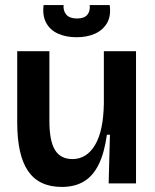

<svg xmlns="http://www.w3.org/2000/svg" viewBox="-20 -724 611 758"><path d="M224 14Q134 14 91 -48.5Q48 -111 48 -240V-522H175V-247Q175 -168 197 -132Q219 -96 266 -96Q294 -96 316.5 -110Q339 -124 355.5 -152Q372 -180 380.5 -220.5Q389 -261 390 -314V-522H517V-235V0H409L414 -192H402Q392 -120 369.5 -74.5Q347 -29 311 -7.5Q275 14 224 14ZM152 -704H231Q229 -681 242 -666Q255 -651 284 -651Q313 -651 325 -666Q337 -681 334 -704H413Q419 -661 402.5 -633Q386 -605 355 -591Q324 -577 282 -577Q241 -577 209.5 -591Q178 -605 162.5 -633.5Q147 -662 152 -704Z"/></svg>

Font: Bricolage Grotesque 60pt SemiBold
Style: Regular
Weight: 600
Version: Version 1.001;gftools[0.9.33.dev8+g029e19f]